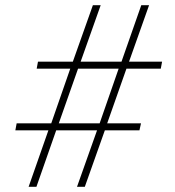

<svg xmlns="http://www.w3.org/2000/svg" viewBox="-20 -718 672 738"><path d="M353 -217H196L120 0H90L166 -217H39L44 -244H177L250 -454H121L126 -481H260L337 -698H367L290 -481H447L523 -698H553L476 -481H603L598 -454H466L392 -244H522L516 -217H383L306 0H276ZM363 -244 436 -454H280L206 -244Z"/></svg>

Font: IBM Plex Sans Cond ExtLt
Style: Italic
Weight: 200
Width: 3
Italic angle: -11°
Designer: Mike Abbink, Paul van der Laan, Pieter van Rosmalen
Foundry: Bold Monday
Version: Version 1.3